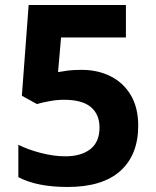

<svg xmlns="http://www.w3.org/2000/svg" viewBox="-20 -734 621 764"><path d="M305 -456Q370 -456 421 -430Q472 -404 501 -354.5Q530 -305 530 -234Q530 -118 459 -54Q388 10 249 10Q127 10 53 -29V-158Q90 -139 142 -125.5Q194 -112 240 -112Q303 -112 339.5 -140.5Q376 -169 376 -227Q376 -279 341.5 -308Q307 -337 234 -337Q207 -337 177 -331.5Q147 -326 127 -320L67 -353L94 -714H481V-585H223L211 -447Q227 -450 248.5 -453Q270 -456 305 -456Z"/></svg>

Font: Noto Sans Khmer UI
Style: Bold
Weight: 700
Designer: Danh Hong and the Monotype Design Team
Foundry: Monotype Imaging Inc.
Version: Version 2.002; ttfautohint (v1.8.4.7-5d5b)